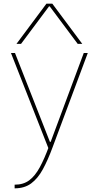

<svg xmlns="http://www.w3.org/2000/svg" viewBox="-20 -810 540 1050"><path d="M60 200Q108 200 140 176Q172 152 197.5 105Q223 58 248 -10V9L40 -520H62L253 -34H257L438 -520H460L267 -3Q242 65 214.5 115.5Q187 166 150.5 193Q114 220 60 220ZM70 -570 234 -790H266L430 -570H405L252 -775H248L95 -570Z"/></svg>

Font: M PLUS Code Latin Thin
Style: Regular
Weight: 250
Designer: Coji Morishita
Foundry: UNDERFOREST DESIGN
Version: Version 1.002; ttfautohint (v1.8.3)